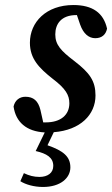

<svg xmlns="http://www.w3.org/2000/svg" viewBox="-20 -513 446 764"><path d="M122 88C166 98 192 114 192 147C192 175 170 191 137 191C115 191 96 186 75 176L61 208C81 221 115 231 151 231C221 231 260 195 260 153C260 110 232 87 169 65L194 13C300 5 360 -57 360 -133C360 -191 337 -223 276 -270C222 -311 200 -335 200 -376C200 -417 223 -453 284 -453H286L299 -415C312 -378 334 -361 359 -361C385 -361 401 -375 406 -399C392 -462 348 -493 272 -493C164 -493 99 -425 99 -343C99 -279 136 -242 189 -200C242 -160 256 -134 256 -102C256 -56 222 -26 162 -26C158 -26 155 -26 152 -26L141 -75C132 -112 113 -128 81 -128C57 -128 39 -113 34 -89C43 -27 85 10 158 14Z"/></svg>

Font: Source Serif Pro Semibold
Style: Italic
Weight: 600
Italic angle: -12°
Designer: Frank Grießhammer
Foundry: Adobe Systems Incorporated
Version: Version 3.001;hotconv 1.0.111;makeotfexe 2.5.65597